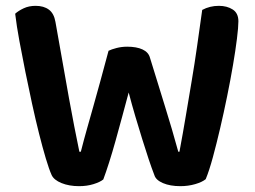

<svg xmlns="http://www.w3.org/2000/svg" viewBox="-20 -632 874 658"><path d="M352 -458Q362 -463 379.5 -467.5Q397 -472 416 -472Q448 -472 468.5 -462.5Q489 -453 494 -434Q509 -386 521.5 -345Q534 -304 546 -265.5Q558 -227 569 -189.5Q580 -152 591 -112H595Q607 -176 617 -236Q627 -296 637 -355Q647 -414 655.5 -474Q664 -534 673 -598Q699 -612 730 -612Q758 -612 777.5 -599.5Q797 -587 797 -559Q797 -539 792 -499Q787 -459 778.5 -409Q770 -359 758.5 -302.5Q747 -246 734.5 -192.5Q722 -139 709.5 -93Q697 -47 685 -18Q673 -8 649 -1Q625 6 598 6Q563 6 538.5 -4.5Q514 -15 509 -32Q500 -55 489.5 -86.5Q479 -118 467.5 -155Q456 -192 444 -232.5Q432 -273 421 -315Q410 -274 398.5 -231.5Q387 -189 376 -149.5Q365 -110 354 -75.5Q343 -41 334 -17Q323 -8 300.5 -1Q278 6 251 6Q217 6 191 -4.5Q165 -15 157 -32Q148 -52 137 -89Q126 -126 114 -173.5Q102 -221 90 -276Q78 -331 67 -385.5Q56 -440 46.5 -491.5Q37 -543 32 -585Q43 -595 61 -603.5Q79 -612 102 -612Q130 -612 147.5 -599Q165 -586 170 -557Q185 -474 196 -410.5Q207 -347 216.5 -295Q226 -243 234.5 -199Q243 -155 252 -112H257Q268 -155 278.5 -192Q289 -229 300 -268Q311 -307 323.5 -352.5Q336 -398 352 -458Z"/></svg>

Font: Baloo Thambi 2 SemiBold
Style: Regular
Weight: 600
Designer: Aadarsh Rajan and Ek Type
Foundry: Ek Type
Version: Version 1.640;hotconv 1.0.111;makeotfexe 2.5.65597; ttfautoh